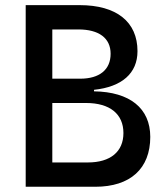

<svg xmlns="http://www.w3.org/2000/svg" viewBox="-20 -713 626 733"><path d="M78.1 0H343.8C477.5 0 553.7 -69.3 553.7 -190.4C553.7 -299.3 476.1 -362.3 338.9 -364.3V-370.1C445.3 -381.3 504.9 -433.1 504.9 -517.6C504.9 -629.9 424.8 -693.4 284.2 -693.4H78.1ZM179.7 -92.8V-319.8H308.6C399.4 -319.8 451.2 -277.8 451.2 -205.1C451.2 -133.8 401.4 -92.8 315.4 -92.8ZM179.7 -412.6V-600.6H279.3C357.9 -600.6 402.3 -567.4 402.3 -507.8C402.3 -446.8 359.9 -412.6 286.1 -412.6Z"/></svg>

Font: CaskaydiaCove Nerd Font
Style: Regular
Weight: 400
Designer: Aaron Bell
Foundry: Saja Typeworks
Version: Version 2111.1;Nerd Fonts 2.3.3